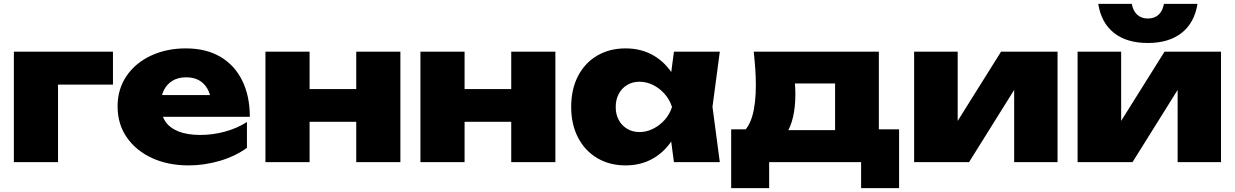

<svg xmlns="http://www.w3.org/2000/svg" viewBox="-20 -841 6406 996"><path d="M566 -573V-402H177L281 -506V0H52V-573Z M958 17Q852 17 769 -21Q686 -59 638 -128Q590 -197 590 -289Q590 -379 636.5 -447Q683 -515 763.5 -552.5Q844 -590 944 -590Q1049 -590 1123 -546.5Q1197 -503 1236.5 -423Q1276 -343 1276 -235H777V-348H1144L1077 -310Q1072 -353 1055.5 -381.5Q1039 -410 1011.5 -425Q984 -440 946 -440Q904 -440 874.5 -422Q845 -404 829.5 -372Q814 -340 814 -299Q814 -248 836.5 -213Q859 -178 905 -159.5Q951 -141 1019 -141Q1084 -141 1146.5 -158Q1209 -175 1261 -208V-74Q1200 -30 1120 -6.5Q1040 17 958 17Z M1357 -573H1586V0H1357ZM1828 -573H2057V0H1828ZM1489 -379H1913V-209H1489Z M2161 -573H2390V0H2161ZM2632 -573H2861V0H2632ZM2293 -379H2717V-209H2293Z M3476 0 3449 -204 3477 -286 3449 -367 3476 -573H3714L3676 -287L3714 0ZM3527 -286Q3515 -195 3474.5 -126.5Q3434 -58 3370.5 -20.5Q3307 17 3225 17Q3142 17 3078 -21Q3014 -59 2978.5 -127.5Q2943 -196 2943 -286Q2943 -378 2978.5 -446.5Q3014 -515 3078 -552.5Q3142 -590 3225 -590Q3307 -590 3370.5 -553Q3434 -516 3475 -447.5Q3516 -379 3527 -286ZM3174 -286Q3174 -248 3189.5 -219Q3205 -190 3233 -173Q3261 -156 3297 -156Q3334 -156 3368 -173Q3402 -190 3428 -219Q3454 -248 3466 -286Q3454 -324 3428 -353.5Q3402 -383 3368 -400Q3334 -417 3297 -417Q3261 -417 3233 -400Q3205 -383 3189.5 -353.5Q3174 -324 3174 -286Z M4644 -170V135H4447V0H3970V135H3773V-170H3954L3992 -166H4407L4442 -170ZM3890 -573H4539V-39H4312V-513L4417 -408H4000L4083 -493Q4100 -452 4103 -417.5Q4106 -383 4106 -354Q4106 -218 4057 -144Q4008 -70 3918 -70L3825 -148Q3901 -201 3901 -400Q3901 -439 3898 -482.5Q3895 -526 3890 -573Z M4722 0V-573H4948V-127L4903 -142L5173 -573H5466V0H5241V-461L5285 -445L5007 0Z M5570 0V-573H5796V-127L5751 -142L6021 -573H6314V0H6089V-461L6133 -445L5855 0ZM5934 -618Q5825 -618 5759 -670Q5693 -722 5677 -821H5851Q5858 -784 5879.5 -764.5Q5901 -745 5934 -745Q5969 -745 5990 -764.5Q6011 -784 6018 -821H6192Q6176 -722 6109.5 -670Q6043 -618 5934 -618Z"/></svg>

Font: Unbounded ExtraBold
Style: Regular
Weight: 800
Designer: Luke Prowse, Jean-Baptiste Morizot, Fátima Lázaro, Florian Runge
Foundry: NaN
Version: Version 1.701;gftools[0.9.28.dev5+ged2979d]